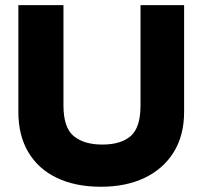

<svg xmlns="http://www.w3.org/2000/svg" viewBox="-20 -720 791 750"><path d="M374.4 9.5Q274.5 9.5 202.1 -25.2Q129.6 -59.9 90.7 -125.4Q51.7 -190.9 51.7 -283V-700H227.9V-308.4Q227.9 -221.6 267.8 -188.5Q307.7 -155.3 379.9 -155.3Q452.1 -155.3 490.5 -188.5Q528.9 -221.6 528.9 -308.4V-700H699.2V-283Q699.2 -190.9 658.4 -125.4Q617.7 -59.9 544.8 -25.2Q471.9 9.5 374.4 9.5Z"/></svg>

Font: REM Medium
Style: Regular
Weight: 500
Designer: Octavio Pardo
Foundry: Ashler Design
Version: Version 1.005;gftools[0.9.28]